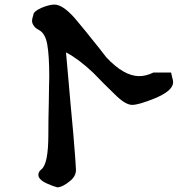

<svg xmlns="http://www.w3.org/2000/svg" viewBox="-20 -925 803 828"><path d="M726.6 -570.3Q726.6 -533.2 645.5 -500Q578.1 -472.7 549.8 -472.7Q520.5 -472.7 475.6 -517.6Q423.8 -567.4 382.8 -610.4Q320.3 -669.9 264.6 -699.2Q264.6 -694.3 275.4 -578.1Q279.3 -535.2 284.2 -477.5Q289.1 -419.9 295.9 -350.6Q307.6 -210 307.6 -192.4Q307.6 -165 282.2 -144.5Q249 -117.2 226.6 -117.2Q203.1 -124 186.5 -131.8Q145.5 -149.4 145.5 -170.9Q145.5 -184.6 159.2 -195.3Q188.5 -219.7 188.5 -343.8Q188.5 -410.2 190.4 -480.5Q190.4 -515.6 191.4 -544.9Q191.4 -573.2 192.4 -594.7Q192.4 -686.5 183.6 -734.4Q174.8 -783.2 145.5 -796.9Q129.9 -805.7 125 -815.4Q118.2 -824.2 118.2 -835.9Q118.2 -840.8 121.1 -851.6Q124 -860.4 124 -861.3Q124 -875 157.2 -890.6Q192.4 -905.3 214.8 -905.3Q256.8 -905.3 320.3 -825.2Q350.6 -789.1 379.9 -752Q410.2 -714.8 438.5 -677.7Q514.6 -596.7 580.1 -596.7Q610.4 -596.7 641.6 -612.3Q667 -612.3 717.8 -612.3Q718.8 -605.5 722.7 -590.8Q726.6 -578.1 726.6 -570.3Z"/></svg>

Font: Tolkien Dwarf Runes
Style: Regular
Weight: 400
Version: Regular